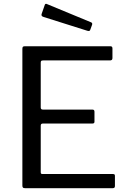

<svg xmlns="http://www.w3.org/2000/svg" viewBox="-20 -984 668 1004"><path d="M109 -742H558Q568 -742 568 -731V-680Q568 -668 555 -668H206Q198 -668 195.5 -665.5Q193 -663 193 -656V-422Q193 -411 204 -411H463Q474 -411 474 -400V-347Q474 -338 463 -338H204Q193 -338 193 -327V-84Q193 -78 195 -76Q197 -74 203 -74H570Q576 -74 578.5 -72Q581 -70 581 -64V-11Q581 0 570 0H111Q103 0 100 -3Q97 -6 97 -14V-728Q97 -736 99.5 -739Q102 -742 109 -742ZM225 -963 457 -867Q465 -863 461 -853L453 -831Q451 -824 447.5 -822.5Q444 -821 437 -823L209 -895Q193 -899 198 -912L214 -958Q215 -962 218 -963.5Q221 -965 225 -963Z"/></svg>

Font: n
Style: Regular
Weight: 400
Designer: Pablo Impallari, Rodrigo Fuenzalida
Foundry: Impallari Type
Version: Version 1.002; ttfautohint (v1.5)